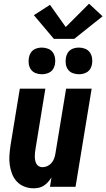

<svg xmlns="http://www.w3.org/2000/svg" viewBox="-20 -1009 574 1037"><path d="M161 8Q135 8 111 -1.5Q87 -11 70.5 -29Q54 -47 45 -70.5Q36 -94 32.5 -119.5Q29 -145 31 -171.5Q33 -198 37 -225L87 -530H225L172 -206Q170 -195 169 -184.5Q168 -174 168 -163.5Q168 -153 170 -143Q172 -133 176.5 -124.5Q181 -116 190 -111Q199 -106 209 -106Q223 -106 236 -112Q249 -118 258 -128.5Q267 -139 272 -152Q277 -165 279 -178L337 -530H475L388 0H250L258 -51Q250 -38 240 -26.5Q230 -15 217 -6.5Q204 2 189.5 5Q175 8 161 8ZM406 -608Q389 -608 373 -614Q357 -620 347.5 -633Q338 -646 335.5 -663Q333 -680 336 -697Q338 -709 344 -720.5Q350 -732 360 -739Q370 -746 382 -749Q394 -752 406 -752Q423 -752 439 -746Q455 -740 464.5 -727Q474 -714 477 -697Q480 -680 477 -663Q475 -651 469 -639.5Q463 -628 452.5 -621Q442 -614 430 -611Q418 -608 406 -608ZM206 -608Q189 -608 173 -614Q157 -620 147.5 -633Q138 -646 135.5 -663Q133 -680 136 -697Q138 -709 144 -720.5Q150 -732 160 -739Q170 -746 182 -749Q194 -752 206 -752Q223 -752 239 -746Q255 -740 264.5 -727Q274 -714 277 -697Q280 -680 277 -663Q275 -651 269 -639.5Q263 -628 252.5 -621Q242 -614 230 -611Q218 -608 206 -608ZM271 -799 163 -927 250 -983 335 -863 461 -989 534 -921 381 -799Z"/></svg>

Font: Iosevka Curly Heavy Oblique
Style: Regular
Weight: 900
Italic angle: -9°
Monospace: yes
Designer: Belleve Invis
Foundry: Belleve Invis
Version: Version 11.1.0; ttfautohint (v1.8.3)